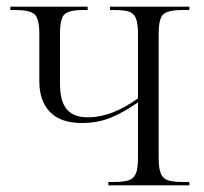

<svg xmlns="http://www.w3.org/2000/svg" viewBox="-20 -556 613 576"><path d="M305 0V-10H320Q348 -10 364 -14.5Q380 -19 387 -34Q394 -49 394 -82V-249Q353 -220 313.5 -203.5Q274 -187 225 -187Q162 -187 130 -220Q98 -253 98 -312V-454Q98 -502 82.5 -514Q67 -526 26 -526H11V-536H243V-526H229Q190 -526 175 -514.5Q160 -503 160 -455V-304Q160 -252 180.5 -228Q201 -204 244 -204Q315 -204 394 -261V-454Q394 -486 387.5 -501.5Q381 -517 365.5 -521.5Q350 -526 322 -526H310V-536H548V-526H528Q487 -526 471.5 -514.5Q456 -503 456 -454V-82Q456 -49 463 -34Q470 -19 486 -14.5Q502 -10 529 -10H548V0Z"/></svg>

Font: Noto Serif Display SemiCondensed Light
Style: Regular
Weight: 300
Width: 4
Designer: Monotype Design Team
Foundry: Monotype Imaging Inc.
Version: Version 2.009